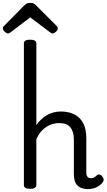

<svg xmlns="http://www.w3.org/2000/svg" viewBox="-65 -1289 736 1326"><path d="M544 17Q518 17 499 10Q480 3 468 -10Q456 -23 450.5 -42.5Q445 -62 445 -86V-326Q445 -379 421.5 -409Q398 -439 343 -439Q322 -439 300 -433Q278 -427 257 -414Q236 -401 218 -380Q200 -359 186 -328V-11Q186 2 175 8.5Q164 15 143 15Q121 15 110.5 8.5Q100 2 100 -11V-989Q100 -1002 110.5 -1008.5Q121 -1015 143 -1015Q164 -1015 175 -1008.5Q186 -1002 186 -989V-425Q201 -447 219 -464Q237 -481 258.5 -493.5Q280 -506 304.5 -512.5Q329 -519 355 -519Q407 -519 446.5 -500Q486 -481 508.5 -440.5Q531 -400 531 -334V-96Q531 -83 535 -74.5Q539 -66 546.5 -62Q554 -58 563 -58Q574 -58 581 -61Q588 -64 594 -69.5Q600 -75 606 -80Q615 -86 624.5 -83Q634 -80 641 -70Q650 -60 651 -50.5Q652 -41 645 -31Q634 -16 618 -5Q602 6 583 11.5Q564 17 544 17ZM-10 -1058Q-20 -1058 -32.5 -1070Q-45 -1082 -45 -1092Q-45 -1095 -45 -1099Q-45 -1103 -39 -1108L100 -1249Q107 -1256 116 -1262.5Q125 -1269 144 -1269Q163 -1269 171.5 -1262.5Q180 -1256 187 -1249L328 -1108Q333 -1103 333.5 -1099Q334 -1095 334 -1092Q334 -1082 321.5 -1070Q309 -1058 299 -1058Q292 -1058 287 -1061.5Q282 -1065 274 -1071L144 -1169L15 -1071Q8 -1065 2 -1061.5Q-4 -1058 -10 -1058Z"/></svg>

Font: Playwrite ES
Style: Regular
Weight: 400
Designer: Veronika Burian, José Scaglione
Foundry: TypeTogether
Version: Version 1.002